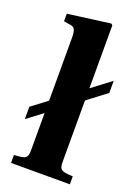

<svg xmlns="http://www.w3.org/2000/svg" viewBox="-143 -802 617 862"><g transform="rotate(20 166.0 -371.0)"><path d="M16 -206 90 -262V-87C90 -45 82 -41 25 -38V0H306V-38C249 -41 241 -45 241 -87V-377L332 -446V-504L241 -435V-736L234 -742L31 -715V-679L66 -673C82 -670 90 -661 90 -621V-321L16 -265Z"/></g></svg>

Font: Heuristica
Style: Bold
Weight: 700
Version: Version 1.0.1